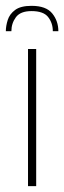

<svg xmlns="http://www.w3.org/2000/svg" viewBox="-29 -638 220 658"><path d="M79 -618Q129 -618 150 -592Q171 -566 171 -531H152Q152 -559 136 -579.5Q120 -600 79 -600Q41 -600 25.5 -579Q10 -558 10 -531H-9Q-9 -549 -2.5 -569.5Q4 -590 23 -604Q42 -618 79 -618ZM67 -470H95V0H67Z"/></svg>

Font: Smooch Sans ExtraLight
Style: Regular
Weight: 200
Designer: Robert E. Leuschke
Foundry: Robert E. Leuschke
Version: Version 1.010; ttfautohint (v1.8.3)